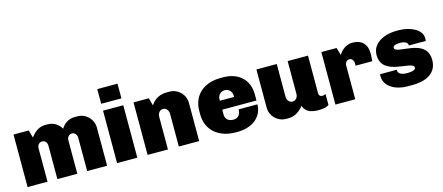

<svg xmlns="http://www.w3.org/2000/svg" viewBox="-50 -1258 4161 1805"><g transform="rotate(-15 2030.5 -355.0)"><path d="M674 -521H647C590 -521 542 -490 515 -443C490 -490 441 -521 384 -521H357C284 -521 236 -459 219 -437L198 -511H50V0H244V-324C244 -357 265 -379 292 -379C319 -379 340 -357 340 -324V0H534V-324C534 -357 555 -379 582 -379C609 -379 630 -357 630 -324V0H824V-371C824 -454 757 -521 674 -521Z M1118 -577V-720H921V-577ZM1118 0V-510H921V0Z M1570 -521H1542C1446 -521 1402 -460 1387 -437L1367 -511H1218V0H1416V-320C1416 -353 1440 -380 1469 -380C1498 -380 1522 -353 1522 -320V0H1720V-371C1720 -454 1653 -521 1570 -521Z M2092 -521H2067C1908 -521 1794 -431 1794 -271V-240C1794 -80 1915 10 2074 10H2089C2247 10 2338 -79 2338 -192H2155C2155 -143 2131 -111 2083 -111C2040 -111 2006 -134 2006 -181V-229H2339V-291C2339 -424 2249 -521 2092 -521ZM2075 -400C2114 -400 2144 -369 2144 -330V-316H2006V-330C2006 -369 2036 -400 2075 -400Z M2916 -511H2718V-191C2718 -158 2694 -131 2665 -131C2636 -131 2612 -158 2612 -191V-511H2414V-140C2414 -57 2481 10 2564 10H2592C2663 10 2719 -48 2734 -71C2753 -20 2792 10 2881 10C2933 10 2964 0 2982 -13V-120C2971 -114 2959 -111 2947 -111C2932 -111 2916 -121 2916 -148Z M3351 -521C3268 -521 3223 -452 3216 -437L3194 -511H3046V0H3239V-328C3239 -356 3258 -378 3282 -378C3305 -378 3324 -356 3324 -328V-304H3486L3488 -329C3489 -344 3490 -359 3490 -367V-384C3490 -468 3440 -521 3351 -521Z M3806 -521H3775C3671 -521 3540 -472 3540 -349C3540 -134 3858 -217 3858 -142C3858 -112 3792 -111 3773 -111C3738 -111 3687 -120 3687 -163V-167H3525C3524 -164 3524 -161 3524 -158V-149C3524 -40 3638 10 3745 10H3797C3914 10 4034 -34 4034 -170C4034 -393 3713 -301 3713 -374C3713 -403 3768 -403 3787 -403C3815 -403 3857 -394 3857 -358H4021C4021 -362 4023 -370 4023 -384C4023 -478 3894 -521 3806 -521Z"/></g></svg>

Font: Chivo Light
Style: Bold
Weight: 900
Designer: Hector Gatti
Foundry: Omnibus-Type
Version: Version 1.003;PS 001.003;hotconv 1.0.70;makeotf.lib2.5.58329